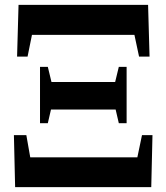

<svg xmlns="http://www.w3.org/2000/svg" viewBox="-20 -767 682 787"><path d="M93 -535H50L56 -747H587L593 -535H550L531 -624H111ZM452 -431 467 -493H499V-262H467L454 -318H189L176 -262H144V-493H176L191 -431ZM605 -213 600 0H42L37 -213H88L104 -122H543L562 -213Z"/></svg>

Font: Source Han Serif SC Heavy
Style: Regular
Weight: 900
Designer: Ryoko NISHIZUKA  (kana & ideographs); Frank Grießhammer (Latin, Greek & Cyrillic); Wenlong ZHANG  (bopomofo); Sandoll Co
Foundry: Adobe Systems Incorporated
Version: Version 1.001 October 20, 2017